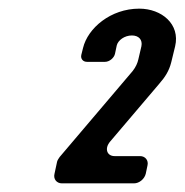

<svg xmlns="http://www.w3.org/2000/svg" viewBox="-20 -691 427 444"><path d="M317 -289 321 -308C324 -320 316 -330 304 -330H245C227 -330 221 -348 235 -364L348 -497C362 -513 371 -527 376 -547L385 -584C397 -635 354 -671 302 -671C236 -671 183 -626 172 -580L168 -564C166 -555 172 -548 181 -548H223C233 -548 244 -557 246 -567L250 -586C253 -598 268 -609 285 -609C301 -609 310 -599 307 -584L300 -554C298 -545 294 -536 287 -527L118 -328C117 -327 112 -319 112 -317L106 -289C103 -277 111 -267 123 -267H290C302 -267 314 -277 317 -289Z"/></svg>

Font: DIN Rundschrift
Style: MittelKursiv
Weight: 400
Version: Version 1.027